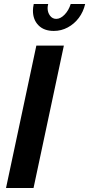

<svg xmlns="http://www.w3.org/2000/svg" viewBox="-20 -936 444 956"><path d="M161 -709H298L147 0H10ZM260 -842Q281 -842 301.5 -863Q322 -884 332 -916H404Q395 -877 372.5 -847Q350 -817 317.5 -799.5Q285 -782 248 -782Q199 -782 171.5 -810Q144 -838 144 -883Q144 -898 148 -916H220Q217 -904 217 -896Q217 -874 229 -858Q241 -842 260 -842Z"/></svg>

Font: Raleway
Style: Bold Italic
Weight: 700
Italic angle: -12°
Designer: Matt McInerney, Pablo Impallari, Rodrigo Fuenzalida
Foundry: Matt McInerney, Pablo Impallari, Rodrigo Fuenzalida
Version: Version 4.101;RELEASE